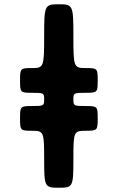

<svg xmlns="http://www.w3.org/2000/svg" viewBox="-20 -880 552 900"><path d="M187 -414C187 -384 185 -383 130 -383C75 -383 74 -381 74 -325C74 -269 75 -267 130 -267C185 -267 187 -263 187 -134C187 -4 189 0 256 0C322 0 324 -4 324 -134C324 -263 326 -267 381 -267C437 -267 438 -269 438 -325C438 -381 437 -383 381 -383C326 -383 324 -384 324 -414C324 -444 326 -445 381 -445C437 -445 438 -447 438 -503C438 -559 437 -561 381 -561C326 -561 324 -565 324 -711C324 -856 322 -860 256 -860C189 -860 187 -856 187 -711C187 -565 185 -561 130 -561C75 -561 74 -559 74 -503C74 -447 75 -445 130 -445C185 -445 187 -444 187 -414Z"/></svg>

Font: Hussar Print
Style: Bold
Weight: 700
Foundry: Cannot Into Space Fonts
Version: Version 2.00